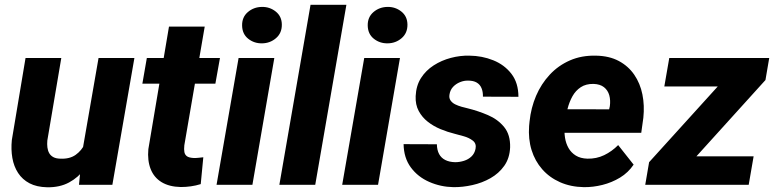

<svg xmlns="http://www.w3.org/2000/svg" viewBox="-20 -770 3225 800"><path d="M322.3 -135.3 390.6 -528.3H540L448.2 0H309.1ZM353 -235.8 394 -236.8Q388.7 -191.4 373.8 -146.7Q358.9 -102.1 332.8 -66.4Q306.6 -30.8 267.8 -9.8Q229 11.2 176.3 10.3Q132.8 9.3 103 -6.3Q73.2 -22 55.4 -49.3Q37.6 -76.7 31.5 -111.8Q25.4 -147 29.3 -186.5L86.4 -528.3H235.4L177.2 -184.6Q175.8 -169.4 177.5 -155.8Q179.2 -142.1 185.1 -131.8Q190.9 -121.6 201.9 -115.5Q212.9 -109.4 230.5 -108.9Q270 -106.9 295.2 -124.8Q320.3 -142.6 334.2 -172.1Q348.1 -201.7 353 -235.8Z M896.5 -528.3 877.4 -421.4H573.2L591.8 -528.3ZM684.1 -659.2H833L748 -164.6Q746.1 -147.5 748.3 -136.2Q750.5 -125 759 -118.9Q767.6 -112.8 785.6 -111.8Q796.4 -111.3 806.6 -112.5Q816.9 -113.8 827.1 -114.7L816.4 -2.9Q796.4 3.4 775.6 6.3Q754.9 9.3 733.4 9.3Q685.1 8.3 653.3 -11Q621.6 -30.3 607.7 -65.7Q593.8 -101.1 598.1 -148.4Z M1123 -528.3 1031.7 0H882.3L974.1 -528.3ZM988.8 -662.6Q987.8 -698.2 1012.5 -719.5Q1037.1 -740.7 1071.3 -741.2Q1104 -741.7 1128.9 -721.9Q1153.8 -702.1 1154.3 -668Q1154.8 -632.3 1130.1 -611.1Q1105.5 -589.8 1071.8 -589.4Q1039.1 -588.9 1014.4 -608.4Q989.7 -627.9 988.8 -662.6Z M1423.3 -750 1293.5 0H1144L1273.9 -750Z M1646.5 -528.3 1555.2 0H1405.8L1497.6 -528.3ZM1512.2 -662.6Q1511.2 -698.2 1535.9 -719.5Q1560.5 -740.7 1594.7 -741.2Q1627.4 -741.7 1652.3 -721.9Q1677.2 -702.1 1677.7 -668Q1678.2 -632.3 1653.6 -611.1Q1628.9 -589.8 1595.2 -589.4Q1562.5 -588.9 1537.8 -608.4Q1513.2 -627.9 1512.2 -662.6Z M1961.4 -149.9Q1965.8 -171.9 1950 -184.1Q1934.1 -196.3 1911.9 -202.4Q1889.6 -208.5 1875 -212.4Q1845.2 -219.7 1815.7 -231.9Q1786.1 -244.1 1762.5 -262.7Q1738.8 -281.2 1724.6 -307.6Q1710.4 -334 1711.9 -369.6Q1713.9 -413.1 1734.1 -444.8Q1754.4 -476.6 1787.1 -497.6Q1819.8 -518.6 1858.6 -528.8Q1897.5 -539.1 1936 -538.1Q1988.8 -537.6 2035.4 -518.8Q2082 -500 2111.1 -462.2Q2140.1 -424.3 2140.1 -366.7L1992.2 -367.2Q1992.7 -387.7 1986.3 -402.8Q1980 -418 1966.3 -426Q1952.6 -434.1 1930.7 -434.1Q1913.6 -434.6 1896.7 -427.7Q1879.9 -420.9 1867.9 -408.2Q1856 -395.5 1853 -377Q1850.1 -361.8 1857.2 -351.6Q1864.3 -341.3 1876.7 -335.2Q1889.2 -329.1 1903.1 -325.2Q1917 -321.3 1928.2 -318.8Q1971.7 -308.1 2012.9 -290.5Q2054.2 -272.9 2080.6 -240.7Q2106.9 -208.5 2105.5 -155.8Q2103.5 -110.8 2081.1 -79.1Q2058.6 -47.4 2023.7 -27.6Q1988.8 -7.8 1948 1.2Q1907.2 10.3 1869.1 9.8Q1815.9 8.8 1768.6 -12Q1721.2 -32.7 1691.9 -72.3Q1662.6 -111.8 1661.6 -169.4L1800.3 -168.9Q1800.8 -144.5 1809.6 -128.2Q1818.4 -111.8 1835.4 -103.3Q1852.5 -94.7 1876.5 -94.2Q1895 -94.2 1913.1 -99.9Q1931.2 -105.5 1944.3 -117.9Q1957.5 -130.4 1961.4 -149.9Z M2412.6 9.8Q2357.9 8.8 2313.7 -10.7Q2269.5 -30.3 2239.3 -64.7Q2209 -99.1 2194.8 -145Q2180.7 -190.9 2184.6 -245.1L2186.5 -264.2Q2192.4 -320.8 2213.6 -370.6Q2234.9 -420.4 2270.5 -458.7Q2306.2 -497.1 2354.7 -518.3Q2403.3 -539.6 2463.4 -538.1Q2518.6 -537.1 2558.3 -515.9Q2598.1 -494.6 2622.8 -458.5Q2647.5 -422.4 2656.7 -376.5Q2666 -330.6 2660.6 -279.3L2651.9 -216.8H2238.3L2253.9 -314.9L2518.1 -314.5L2521 -327.6Q2524.4 -352.5 2518.6 -373.3Q2512.7 -394 2496.6 -406.7Q2480.5 -419.4 2453.1 -420.4Q2421.4 -420.9 2399.9 -406.7Q2378.4 -392.6 2365.2 -368.9Q2352.1 -345.2 2345 -317.6Q2337.9 -290 2334.5 -264.2L2332.5 -245.6Q2330.6 -220.2 2334.2 -196.3Q2337.9 -172.4 2348.9 -153.1Q2359.9 -133.8 2379.2 -121.8Q2398.4 -109.9 2427.2 -108.9Q2464.8 -107.9 2497.3 -123.5Q2529.8 -139.2 2555.7 -165.5L2620.1 -84Q2597.7 -50.8 2563.5 -30Q2529.3 -9.3 2490 0.5Q2450.7 10.3 2412.6 9.8Z M3120.1 -118.7 3099.6 0H2705.6L2726.1 -118.7ZM3169.4 -436.5 2774.4 0H2668.5L2684.6 -94.2L3078.1 -528.3H3185.1ZM3134.8 -528.3 3114.3 -409.7H2748L2768.6 -528.3Z"/></svg>

Font: Roboto ExtraBold
Style: Italic
Weight: 800
Designer: Christian Robertson
Foundry: Google
Version: Version 3.009; 2024